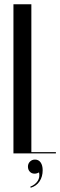

<svg xmlns="http://www.w3.org/2000/svg" viewBox="-20 -719 282 900"><path d="M127 -699V-6H242V0H43V-699ZM163 89Q153 95 142 95Q128 95 119.5 85.5Q111 76 111 62Q111 48 120.5 38.5Q130 29 144 29Q161 29 170.5 42.5Q180 56 180 79Q180 109 165.5 131Q151 153 124 161L122 156Q145 147 156.5 129.5Q168 112 163 89Z"/></svg>

Font: Moniqa SemBd Narrow Display
Style: Regular
Weight: 600
Width: 4
Designer: Rajesh Rajput
Foundry: Rajesh Rajput
Version: Version 1.000